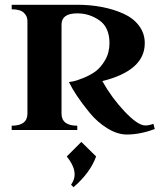

<svg xmlns="http://www.w3.org/2000/svg" viewBox="-20 -545 683 805"><path d="M623 -26 629 -4Q567 19 512 19Q472 19 430 -7Q388 -33 356 -72Q324 -111 302.5 -143.5Q281 -176 269 -201Q276 -202 287.5 -204Q299 -206 328 -217.5Q357 -229 379.5 -245Q402 -261 420.5 -292.5Q439 -324 439 -364Q439 -430 397 -459.5Q355 -489 304 -489Q238 -489 238 -442V-69Q238 -18 304 -18V0H29V-18Q95 -18 95 -69V-458Q95 -477 80 -491.5Q65 -506 29 -506V-525H304Q359 -525 408 -515.5Q457 -506 498 -487.5Q539 -469 563 -437Q587 -405 587 -364Q587 -249 409 -205Q448 -135 503 -77Q558 -19 589 -19Q606 -19 623 -26ZM288 240 278 229Q315 179 260 111L321 50L383 111Q358 180 288 240Z"/></svg>

Font: Uncial Antiqua
Style: Regular
Weight: 400
Designer: Astigmatic (AOETI)
Foundry: Astigmatic (AOETI)
Version: Version 1.000